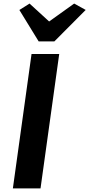

<svg xmlns="http://www.w3.org/2000/svg" viewBox="-20 -1047 496 1067"><path d="M205.2 0H51.5L155.3 -747H309.1ZM282.2 -817H194.8L87.7 -991.5L144.2 -1027.2L253 -927.6L392.2 -1027.2L456.2 -991.8Z"/></svg>

Font: Merriweather Sans Variable Regular
Style: Italic
Weight: 300
Italic angle: -8°
Designer: Eben Sorkin
Foundry: Eben Sorkin
Version: Version 2.001